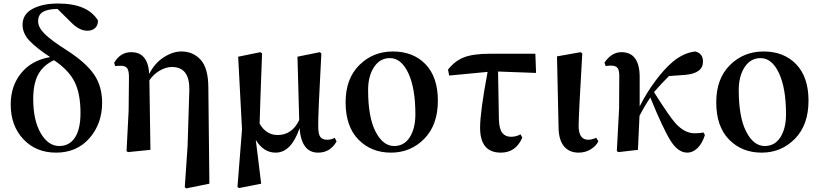

<svg xmlns="http://www.w3.org/2000/svg" viewBox="-20 -839 4589 1075"><path d="M311.5 -21.5Q368.2 -21.5 399.4 -68.4Q430.7 -115.2 430.7 -207Q430.7 -314.5 397.5 -380.9Q364.3 -447.3 282.2 -502Q221.7 -473.6 193.8 -421.9Q166 -370.1 166 -285.2Q166 -165 208 -93.3Q250 -21.5 311.5 -21.5ZM381.8 -710 301.8 -789.1Q246.1 -788.1 219.7 -772Q193.4 -755.9 193.4 -719.7Q193.4 -685.5 231 -648.4Q268.6 -611.3 355.5 -556.6Q460.9 -488.3 506.3 -422.4Q551.8 -356.4 551.8 -263.7Q551.8 -146.5 481 -65.4Q410.2 15.6 293.9 15.6Q181.6 15.6 110.8 -59.6Q40 -134.8 40 -253.9Q40 -357.4 98.1 -429.2Q156.2 -501 260.7 -519.5Q184.6 -569.3 145.5 -610.4Q106.4 -651.4 106.4 -700.2Q106.4 -759.8 162.6 -789.6Q218.8 -819.3 304.7 -819.3Q470.7 -819.3 528.3 -724.6Q529.3 -698.2 513.2 -682.6Q497.1 -667 468.8 -667Q425.8 -667 381.8 -710Z M1146.5 -351.6 1152.3 189.5 1022.5 215.8 1014.6 209 1030.3 -21.5 1040 -334Q1043 -463.9 942.4 -463.9Q909.2 -463.9 874.5 -443.8Q839.8 -423.8 816.4 -389.6L822.3 0L696.3 12.7L688.5 6.8L700.2 -218.8L702.1 -407.2Q702.1 -443.4 691.9 -457Q681.6 -470.7 657.2 -470.7Q631.8 -470.7 625 -468.8L619.1 -487.3Q653.3 -546.9 714.8 -546.9Q808.6 -546.9 815.4 -424.8Q845.7 -485.4 896.5 -518.1Q947.3 -550.8 996.1 -550.8Q1060.5 -550.8 1103 -504.9Q1145.5 -459 1146.5 -351.6Z M1854.5 -67.4 1864.3 -46.9Q1829.1 15.6 1760.7 15.6Q1668 15.6 1657.2 -121.1Q1610.4 15.6 1523.4 15.6Q1455.1 15.6 1412.1 -55.7L1442.4 189.5L1318.4 213.9L1309.6 208L1335 -114.3L1313.5 -521.5L1437.5 -546.9L1447.3 -540Q1434.6 -203.1 1433.6 -146.5Q1470.7 -83 1534.2 -83Q1615.2 -83 1655.3 -167L1645.5 -521.5L1770.5 -546.9L1779.3 -540Q1760.7 -199.2 1761.7 -133.8Q1761.7 -87.9 1773.4 -72.3Q1785.2 -56.6 1812.5 -56.6Q1835 -56.6 1854.5 -67.4Z M1915 -266.6Q1915 -398.4 1991.7 -474.6Q2068.4 -550.8 2179.7 -550.8Q2293.9 -550.8 2362.8 -479Q2431.6 -407.2 2431.6 -275.4Q2431.6 -139.6 2355.5 -62Q2279.3 15.6 2168.9 15.6Q2058.6 15.6 1986.8 -57.6Q1915 -130.9 1915 -266.6ZM2186.5 -21.5Q2243.2 -21.5 2274.4 -70.8Q2305.7 -120.1 2305.7 -199.2Q2305.7 -345.7 2266.1 -429.7Q2226.6 -513.7 2163.1 -513.7Q2107.4 -513.7 2074.2 -463.4Q2041 -413.1 2041 -335Q2041 -183.6 2082.5 -102.5Q2124 -21.5 2186.5 -21.5Z M2768.6 -438.5 2773.4 -168Q2775.4 -116.2 2792.5 -94.7Q2809.6 -73.2 2840.8 -73.2Q2870.1 -73.2 2894.5 -86.9L2904.3 -68.4Q2868.2 15.6 2784.2 15.6Q2668 15.6 2668 -124Q2668 -212.9 2710 -436.5L2495.1 -416L2488.3 -449.2Q2526.4 -498 2578.1 -518.1Q2629.9 -538.1 2722.7 -538.1H2977.5L2981.4 -430.7Z M3219.7 15.6Q3167 15.6 3137.7 -20Q3108.4 -55.7 3107.4 -124L3098.6 -523.4L3231.4 -546.9L3240.2 -540Q3219.7 -192.4 3219.7 -131.8Q3220.7 -56.6 3273.4 -56.6Q3293 -56.6 3318.4 -67.4L3330.1 -47.9Q3318.4 -22.5 3288.1 -3.4Q3257.8 15.6 3219.7 15.6Z M3918 -97.7 3926.8 -83Q3911.1 -34.2 3884.8 -9.3Q3858.4 15.6 3828.1 15.6Q3776.4 15.6 3734.4 -51.3Q3692.4 -118.2 3621.1 -293Q3586.9 -242.2 3560.5 -190.4Q3554.7 -72.3 3551.8 0L3442.4 12.7L3433.6 6.8L3446.3 -231.4L3447.3 -407.2Q3448.2 -444.3 3438 -458Q3427.7 -471.7 3401.4 -471.7Q3381.8 -471.7 3371.1 -468.8L3364.3 -488.3Q3404.3 -546.9 3459 -546.9Q3561.5 -546.9 3561.5 -407.2V-243.2Q3598.6 -317.4 3648.9 -385.3Q3699.2 -453.1 3748 -494.1Q3808.6 -543.9 3873 -550.8Q3916 -540 3916 -494.1Q3916 -428.7 3817.4 -419.9L3725.6 -413.1Q3685.5 -374 3641.6 -323.2Q3729.5 -184.6 3761.7 -149.4Q3812.5 -92.8 3869.1 -92.8Q3900.4 -92.8 3918 -97.7Z M3990.2 -266.6Q3990.2 -398.4 4066.9 -474.6Q4143.6 -550.8 4254.9 -550.8Q4369.1 -550.8 4438 -479Q4506.8 -407.2 4506.8 -275.4Q4506.8 -139.6 4430.7 -62Q4354.5 15.6 4244.1 15.6Q4133.8 15.6 4062 -57.6Q3990.2 -130.9 3990.2 -266.6ZM4261.7 -21.5Q4318.4 -21.5 4349.6 -70.8Q4380.9 -120.1 4380.9 -199.2Q4380.9 -345.7 4341.3 -429.7Q4301.8 -513.7 4238.3 -513.7Q4182.6 -513.7 4149.4 -463.4Q4116.2 -413.1 4116.2 -335Q4116.2 -183.6 4157.7 -102.5Q4199.2 -21.5 4261.7 -21.5Z"/></svg>

Font: Bpmf Zihi Serif Bold
Style: Bold
Weight: 700
Foundry: But Ko
Version: Version 1.320